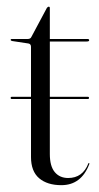

<svg xmlns="http://www.w3.org/2000/svg" viewBox="-20 -544 298 576"><path d="M12 -250.5Q12 -253.5 15 -253.5H73V-403.5Q73 -412 65.5 -413.5L16 -421Q12 -422 12 -424.5Q12 -427 14.5 -427H62.5Q71.5 -427 74 -433L120.5 -520Q123.5 -524 126 -524Q129.5 -524 129.5 -520V-427H243Q247.5 -427 247.5 -423Q247.5 -419.5 240 -419.5H129.5V-253.5H244Q247 -253.5 247 -250.5Q247 -247 244 -247H129.5V-82Q129.5 -45.5 144.2 -27.8Q159 -10 184.5 -10Q228 -10 245 -53.5Q246 -55.5 247.2 -55Q248.5 -54.5 248 -52Q224 11.5 164 11.5Q122 11.5 97.5 -9.2Q73 -30 73 -73V-247H15Q12 -247 12 -250.5Z"/></svg>

Font: Fraunces 144pt S000 Light
Style: Regular
Weight: 300
Version: Version 1.000; ttfautohint (v1.8.3)